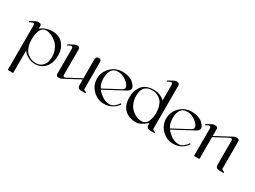

<svg xmlns="http://www.w3.org/2000/svg" viewBox="-55 -1477 3284 2474"><g transform="rotate(30 1587.5 -240.0)"><path d="M153 -258Q153 -197 168.5 -150.5Q184 -104 205.5 -79.5Q227 -55 256.5 -39.5Q286 -24 307.5 -20Q329 -16 350 -16Q404 -16 438 -44.5Q472 -73 483 -109.5Q494 -146 494 -190Q494 -254 468.5 -307Q443 -360 405.5 -389Q368 -418 331 -433.5Q294 -449 264 -449Q231 -449 208 -431Q185 -413 173.5 -383Q162 -353 157.5 -322.5Q153 -292 153 -258ZM336 -480Q437 -480 495 -413.5Q553 -347 553 -247Q553 -131 495.5 -65.5Q438 0 343 0Q294 0 243.5 -26Q193 -52 164 -95V240H84V-421Q84 -449 63 -449Q50 -449 36 -440L8 -426V-443L84 -484Q104 -493 122 -493Q164 -493 164 -458V-419Q195 -447 242 -463.5Q289 -480 336 -480Z M700 -480Q700 -480 703 -480Q742 -480 742 -446V-70Q742 -43 762 -43Q775 -43 790 -52L982 -154V-438Q982 -454 991 -467Q1000 -480 1020 -480Q1062 -480 1062 -446V-40Q1062 -36 1065 -32.5Q1068 -29 1073 -26.5Q1078 -24 1082.5 -22Q1087 -20 1093.5 -18.5Q1100 -17 1102 -16V0H1032Q1010 0 996 -14Q982 -28 982 -50V-137L742 -9Q726 0 704 0Q662 0 662 -34V-410Q662 -437 641 -437Q629 -437 614 -428L586 -413V-430L662 -471Q677 -480 700 -480Z M1563 -118 1573 -104Q1540 -56 1488 -28Q1436 0 1375 0Q1276 0 1205.5 -70.5Q1135 -141 1135 -240Q1135 -339 1207 -409.5Q1279 -480 1379 -480Q1433 -480 1477 -464.5Q1521 -449 1544 -426.5Q1567 -404 1578.5 -385Q1590 -366 1590 -355Q1590 -339 1579 -324Q1568 -309 1553 -301L1250 -139Q1285 -93 1335 -62Q1385 -31 1437 -31Q1478 -31 1512 -60.5Q1546 -90 1563 -118ZM1325 -451Q1264 -451 1234.5 -405Q1205 -359 1205 -290Q1205 -200 1242 -152L1490 -284Q1513 -296 1513 -323Q1513 -360 1454.5 -405.5Q1396 -451 1325 -451Z M1683 -302Q1683 -247 1699 -202Q1715 -157 1739.5 -129.5Q1764 -102 1794 -83Q1824 -64 1850.5 -56.5Q1877 -49 1900 -49Q1934 -49 1958 -65.5Q1982 -82 1994 -110Q2006 -138 2011.5 -168.5Q2017 -199 2017 -234Q2017 -290 2003.5 -333Q1990 -376 1970 -400Q1950 -424 1923 -439Q1896 -454 1873.5 -458.5Q1851 -463 1827 -463Q1683 -463 1683 -302ZM2007 -80Q1916 0 1850 0Q1742 0 1679.5 -61Q1617 -122 1617 -240Q1617 -345 1673 -412.5Q1729 -480 1845 -480Q1938 -480 2008 -418V-649Q2008 -676 1986 -676Q1975 -676 1959 -668L1932 -653V-670L2008 -711Q2026 -720 2045 -720Q2088 -720 2088 -685V-40Q2088 -36 2090.5 -32.5Q2093 -29 2099 -26Q2105 -23 2108.5 -21.5Q2112 -20 2119.5 -17.5Q2127 -15 2128 -15V0H2058Q2036 0 2022 -13.5Q2008 -27 2007 -50Z M2592 -118 2602 -104Q2569 -56 2517 -28Q2465 0 2404 0Q2305 0 2234.5 -70.5Q2164 -141 2164 -240Q2164 -339 2236 -409.5Q2308 -480 2408 -480Q2462 -480 2506 -464.5Q2550 -449 2573 -426.5Q2596 -404 2607.5 -385Q2619 -366 2619 -355Q2619 -339 2608 -324Q2597 -309 2582 -301L2279 -139Q2314 -93 2364 -62Q2414 -31 2466 -31Q2507 -31 2541 -60.5Q2575 -90 2592 -118ZM2354 -451Q2293 -451 2263.5 -405Q2234 -359 2234 -290Q2234 -200 2271 -152L2519 -284Q2542 -296 2542 -323Q2542 -360 2483.5 -405.5Q2425 -451 2354 -451Z M2754 -480Q2796 -480 2796 -446V-343L3036 -471Q3052 -480 3074 -480Q3116 -480 3116 -446V-40Q3116 -36 3118.5 -32.5Q3121 -29 3127 -26Q3133 -23 3136.5 -21.5Q3140 -20 3147.5 -17.5Q3155 -15 3156 -15V0H3086Q3064 0 3050 -14Q3036 -28 3036 -50V-409Q3036 -437 3015 -437Q3002 -437 2988 -428L2796 -326V0H2716V-409Q2716 -437 2695 -437Q2682 -437 2668 -428L2640 -414V-431L2716 -471Q2732 -480 2754 -480Z"/></g></svg>

Font: kawoszeh
Style: Medium
Weight: 500
Version: Version 000.030